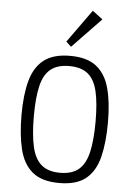

<svg xmlns="http://www.w3.org/2000/svg" viewBox="-59 -917 673 968"><g transform="rotate(5 277.5 -433.0)"><path d="M277.3 7.3Q189.5 7.3 142.1 -31.7Q94.7 -70.8 76.7 -143.8Q58.6 -216.8 58.6 -318.4Q58.6 -420.4 77.9 -491.2Q97.2 -562 144.8 -599.1Q192.4 -636.2 277.3 -636.2Q362.8 -636.2 410.2 -599.1Q457.5 -562 476.8 -491.2Q496.1 -420.4 496.1 -318.4Q496.1 -216.8 478 -143.8Q460 -70.8 412.8 -31.7Q365.7 7.3 277.3 7.3ZM277.3 -44.4Q338.4 -44.4 372.3 -73.7Q406.2 -103 419.9 -163.6Q433.6 -224.1 433.6 -316.9Q433.6 -411.1 419.7 -470Q405.8 -528.8 371.8 -556.6Q337.9 -584.5 277.3 -584.5Q217.3 -584.5 183.1 -556.6Q148.9 -528.8 135 -470Q121.1 -411.1 121.1 -316.9Q121.1 -224.1 134.8 -163.6Q148.4 -103 182.4 -73.7Q216.3 -44.4 277.3 -44.4ZM277.3 -682.1 251.5 -706.1 371.1 -872.6 422.9 -833.5Z"/></g></svg>

Font: Anaheim
Style: Regular
Weight: 400
Designer: Vernon Adams
Foundry: Vernon Adams
Version: Version 2.001